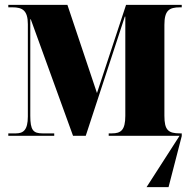

<svg xmlns="http://www.w3.org/2000/svg" viewBox="-20 -556 776 786"><path d="M14 0H202V-10H154C116 -10 104 -23 104 -82V-477H106L279 0H331L491 -488H493V-82C493 -23 475 -10 438 -10H425V0H715L580 210H670L724 1V0V-10H717C669 -10 653 -23 653 -82V-454C653 -513 672 -526 717 -526H724V-536H496L377 -175L256 -536H14V-526H31C71 -526 94 -514 94 -457V-79C94 -23 75 -10 45 -10H14Z"/></svg>

Font: Noto Serif Display Condensed Black
Style: Regular
Weight: 900
Width: 3
Designer: Monotype Design Team
Foundry: Monotype Imaging Inc.
Version: Version 2.009